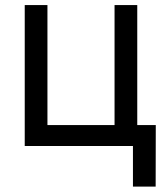

<svg xmlns="http://www.w3.org/2000/svg" viewBox="-20 -562 634 739"><path d="M75.2 0V-542.5H162.6V-80.6H420.9V-542.5H508.3V0ZM491.7 156.2V0H455.1V-80.6H579.6L579.1 156.2Z"/></svg>

Font: Inter 16pt
Style: Regular
Weight: 400
Version: Version 4.001;git-66647c0bb